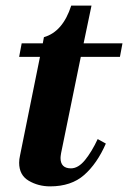

<svg xmlns="http://www.w3.org/2000/svg" viewBox="-20 -652 455 682"><path d="M197 -108Q195 -96 195 -91Q195 -54 232 -54Q258 -54 282 -83.5Q306 -113 327 -158L356 -142Q325 -71 279 -30.5Q233 10 158 10Q116 10 82 -10Q48 -30 48 -74Q48 -86 51 -99L122 -450H48L57 -498H132L136 -520Q203 -539 233 -632H305L277 -498H415L406 -450H267Z"/></svg>

Font: Trirong
Style: Bold Italic
Weight: 700
Italic angle: -12°
Designer: Katatrad Team
Foundry: CadsonDemak
Version: Version 1.001